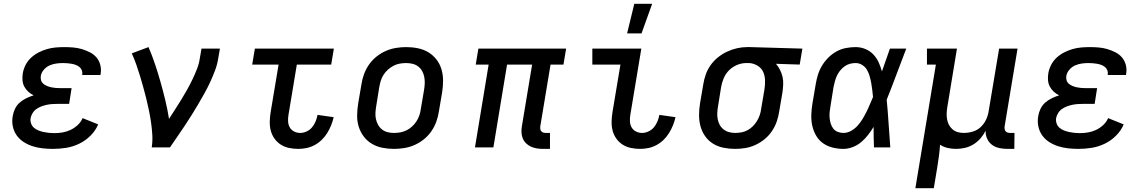

<svg xmlns="http://www.w3.org/2000/svg" viewBox="-20 -776 6040 1011"><path d="M259 8Q231 8 204 5Q177 2 152 -6Q127 -14 105 -28Q83 -42 68 -63Q53 -84 47.5 -110.5Q42 -137 47 -165Q50 -184 59 -203Q68 -222 84 -236Q100 -250 119 -259Q138 -268 157 -274Q141 -282 128.5 -293.5Q116 -305 108 -320Q100 -335 98.5 -353.5Q97 -372 100 -390Q104 -413 115 -434.5Q126 -456 144 -472.5Q162 -489 183.5 -500Q205 -511 227.5 -517.5Q250 -524 273 -526Q296 -528 319 -528Q342 -528 365.5 -526Q389 -524 411 -517.5Q433 -511 453.5 -500.5Q474 -490 488 -473.5Q502 -457 508 -434.5Q514 -412 510 -388L509 -381H413V-384Q415 -395 411 -405.5Q407 -416 398.5 -423Q390 -430 379.5 -434Q369 -438 358 -440Q347 -442 335 -443Q323 -444 312 -444Q294 -444 276 -441.5Q258 -439 241 -431.5Q224 -424 211 -409Q198 -394 195 -377Q193 -365 196 -354Q199 -343 207.5 -335.5Q216 -328 227 -323.5Q238 -319 249 -316.5Q260 -314 271.5 -313Q283 -312 295 -312H357L344 -229H282Q268 -229 254 -228Q240 -227 226 -224Q212 -221 198.5 -216Q185 -211 172.5 -202.5Q160 -194 152 -181Q144 -168 141 -154Q139 -140 143.5 -126.5Q148 -113 158 -104Q168 -95 181.5 -89.5Q195 -84 209 -81Q223 -78 237 -76.5Q251 -75 266 -75Q287 -75 308.5 -78.5Q330 -82 350.5 -91.5Q371 -101 388.5 -117Q406 -133 415 -154L497 -121Q483 -88 456.5 -61.5Q430 -35 396.5 -19Q363 -3 328 2.5Q293 8 259 8Z M779 0Q784 -33 782 -66Q780 -99 775.5 -130.5Q771 -162 764.5 -193.5Q758 -225 750.5 -255.5Q743 -286 734.5 -316.5Q726 -347 717 -377Q708 -407 697.5 -436.5Q687 -466 674 -495L762 -528Q781 -484 796.5 -437.5Q812 -391 825.5 -343.5Q839 -296 850.5 -248Q862 -200 870 -150Q886 -175 902.5 -200.5Q919 -226 935 -252Q951 -278 965.5 -304Q980 -330 993 -357Q1006 -384 1017 -412Q1028 -440 1032 -468L1041 -520H1138L1129 -468Q1124 -436 1112.5 -405.5Q1101 -375 1087 -344.5Q1073 -314 1056.5 -284.5Q1040 -255 1023 -226Q1006 -197 988 -168.5Q970 -140 951.5 -112Q933 -84 913.5 -56Q894 -28 875 0Z M1551 8Q1526 8 1502 3Q1478 -2 1458.5 -14.5Q1439 -27 1425.5 -46Q1412 -65 1406 -87.5Q1400 -110 1400.5 -135Q1401 -160 1405 -185L1447 -436H1308L1322 -520H1738L1724 -436H1543L1499 -171Q1496 -154 1497 -136.5Q1498 -119 1506 -105Q1514 -91 1529 -83.5Q1544 -76 1561 -76Q1578 -76 1595 -84Q1612 -92 1623.5 -106Q1635 -120 1642 -137Q1649 -154 1652 -171L1737 -159Q1732 -137 1723.5 -116Q1715 -95 1703 -75.5Q1691 -56 1674 -39.5Q1657 -23 1636.5 -12Q1616 -1 1594 3.5Q1572 8 1551 8Z M2055 8Q2023 8 1993 2Q1963 -4 1938 -19Q1913 -34 1895.5 -57Q1878 -80 1869 -108.5Q1860 -137 1860.5 -168.5Q1861 -200 1866 -231L1883 -331Q1887 -358 1896.5 -384.5Q1906 -411 1922.5 -435Q1939 -459 1962 -477.5Q1985 -496 2011 -507.5Q2037 -519 2064.5 -523.5Q2092 -528 2118 -528Q2150 -528 2180 -522Q2210 -516 2235 -501Q2260 -486 2278 -463Q2296 -440 2304.5 -411.5Q2313 -383 2313 -351.5Q2313 -320 2308 -289L2291 -189Q2287 -162 2277.5 -135.5Q2268 -109 2251.5 -85Q2235 -61 2212 -42.5Q2189 -24 2163 -12.5Q2137 -1 2109 3.5Q2081 8 2055 8ZM2055 -76Q2071 -76 2088 -79Q2105 -82 2121 -90Q2137 -98 2150.5 -110.5Q2164 -123 2173.5 -138Q2183 -153 2188.5 -169.5Q2194 -186 2196 -203L2213 -303Q2216 -320 2216.5 -337.5Q2217 -355 2214 -371Q2211 -387 2203 -401.5Q2195 -416 2182 -426Q2169 -436 2152.5 -440Q2136 -444 2118 -444Q2102 -444 2085 -441Q2068 -438 2052.5 -430Q2037 -422 2023 -409.5Q2009 -397 1999.5 -382Q1990 -367 1985 -350.5Q1980 -334 1977 -317L1961 -217Q1958 -200 1957 -182.5Q1956 -165 1959.5 -149Q1963 -133 1971 -118.5Q1979 -104 1992 -94Q2005 -84 2021 -80Q2037 -76 2055 -76Z M2876 8H2840Q2823 8 2807 5.5Q2791 3 2776.5 -3.5Q2762 -10 2750.5 -21Q2739 -32 2733 -46.5Q2727 -61 2726 -77.5Q2725 -94 2728 -111L2782 -436H2650L2578 0H2481L2553 -436H2485L2499 -520H2961L2947 -436H2879L2825 -111Q2824 -104 2825 -97Q2826 -90 2830 -85Q2834 -80 2840.5 -78Q2847 -76 2854 -76H2876Z M3351 8Q3326 8 3302 3Q3278 -2 3258.5 -14.5Q3239 -27 3225.5 -46Q3212 -65 3206 -87.5Q3200 -110 3200.5 -135Q3201 -160 3205 -185L3247 -436H3099V-520H3357L3299 -171Q3296 -154 3297 -136.5Q3298 -119 3306 -105Q3314 -91 3329 -83.5Q3344 -76 3361 -76Q3378 -76 3395 -84Q3412 -92 3423.5 -106Q3435 -120 3442 -137Q3449 -154 3452 -171L3537 -159Q3532 -137 3523.5 -116Q3515 -95 3503 -75.5Q3491 -56 3474 -39.5Q3457 -23 3436.5 -12Q3416 -1 3394 3.5Q3372 8 3351 8ZM3282 -600 3320 -756H3414L3358 -600Z M3851 8Q3820 8 3790 2Q3760 -4 3735.5 -19Q3711 -34 3694 -57.5Q3677 -81 3669 -109.5Q3661 -138 3661 -169Q3661 -200 3666 -231L3683 -331Q3687 -357 3696 -383Q3705 -409 3721.5 -432.5Q3738 -456 3760.5 -474Q3783 -492 3808.5 -504Q3834 -516 3861 -522Q3888 -528 3914 -528H3931L4205 -520L4191 -436L4066 -440Q4078 -426 4087 -408.5Q4096 -391 4100.5 -371.5Q4105 -352 4104 -331Q4103 -310 4100 -289L4083 -189Q4079 -162 4070 -136Q4061 -110 4045 -86Q4029 -62 4006.5 -43.5Q3984 -25 3958 -13Q3932 -1 3905 3.5Q3878 8 3851 8ZM3851 -76Q3867 -76 3884 -79Q3901 -82 3916.5 -90.5Q3932 -99 3944.5 -111.5Q3957 -124 3966 -139Q3975 -154 3980.5 -170Q3986 -186 3988 -203L4005 -303Q4009 -327 4008.5 -351.5Q4008 -376 3999 -396.5Q3990 -417 3970 -429.5Q3950 -442 3926 -444H3909Q3885 -444 3861 -434Q3837 -424 3819 -406Q3801 -388 3791 -364.5Q3781 -341 3777 -317L3761 -217Q3758 -200 3757 -183Q3756 -166 3759 -149.5Q3762 -133 3769.5 -119Q3777 -105 3789.5 -95Q3802 -85 3818 -80.5Q3834 -76 3851 -76Z M4421 8Q4392 8 4364 1Q4336 -6 4313.5 -22Q4291 -38 4277 -62.5Q4263 -87 4257 -114.5Q4251 -142 4252 -171.5Q4253 -201 4258 -231L4275 -331Q4279 -356 4286.5 -381Q4294 -406 4308 -429.5Q4322 -453 4341.5 -472.5Q4361 -492 4384.5 -505Q4408 -518 4434 -523Q4460 -528 4485 -528Q4512 -528 4536.5 -518Q4561 -508 4578.5 -489.5Q4596 -471 4606.5 -448Q4617 -425 4624 -400Q4635 -430 4645 -460Q4655 -490 4666 -520H4752Q4726 -453 4701 -385.5Q4676 -318 4649 -251Q4655 -189 4659 -126Q4663 -63 4668 0H4582Q4581 -27 4580.5 -54Q4580 -81 4580 -108Q4567 -86 4551 -65.5Q4535 -45 4515 -28Q4495 -11 4470 -1.5Q4445 8 4421 8ZM4421 -76Q4442 -76 4461.5 -87Q4481 -98 4495.5 -114Q4510 -130 4521.5 -149Q4533 -168 4542.5 -187Q4552 -206 4560 -225.5Q4568 -245 4577 -265Q4575 -284 4573 -302.5Q4571 -321 4567.5 -339.5Q4564 -358 4559 -375.5Q4554 -393 4545 -408.5Q4536 -424 4520 -434Q4504 -444 4485 -444Q4470 -444 4455 -440Q4440 -436 4427 -426.5Q4414 -417 4403.5 -404Q4393 -391 4386.5 -376.5Q4380 -362 4376 -347Q4372 -332 4369 -317L4353 -217Q4350 -201 4348.5 -185.5Q4347 -170 4348.5 -154.5Q4350 -139 4354.5 -124.5Q4359 -110 4368 -98.5Q4377 -87 4391.5 -81.5Q4406 -76 4421 -76Z M4800 215 4908 -436H4861V-520H5019L4969 -217Q4966 -200 4965 -183.5Q4964 -167 4966.5 -150.5Q4969 -134 4976 -120Q4983 -106 4995 -95.5Q5007 -85 5022.5 -80.5Q5038 -76 5055 -76Q5078 -76 5102 -83Q5126 -90 5144 -107Q5162 -124 5172.5 -146.5Q5183 -169 5186 -191L5241 -520H5338L5270 -111Q5269 -104 5270 -97Q5271 -90 5275 -85Q5279 -80 5285.5 -78Q5292 -76 5299 -76H5322L5321 8H5285Q5263 8 5241.5 3.5Q5220 -1 5203.5 -13.5Q5187 -26 5178 -45.5Q5169 -65 5170 -88Q5159 -66 5143 -47.5Q5127 -29 5106 -16Q5085 -3 5061.5 2.5Q5038 8 5015 8Q4992 8 4970 3Q4948 -2 4930 -14Q4928 16 4924 46.5Q4920 77 4915 107L4897 215Z M5659 8Q5631 8 5604 5Q5577 2 5552 -6Q5527 -14 5505 -28Q5483 -42 5468 -63Q5453 -84 5447.5 -110.5Q5442 -137 5447 -165Q5450 -184 5459 -203Q5468 -222 5484 -236Q5500 -250 5519 -259Q5538 -268 5557 -274Q5541 -282 5528.5 -293.5Q5516 -305 5508 -320Q5500 -335 5498.5 -353.5Q5497 -372 5500 -390Q5504 -413 5515 -434.5Q5526 -456 5544 -472.5Q5562 -489 5583.5 -500Q5605 -511 5627.5 -517.5Q5650 -524 5673 -526Q5696 -528 5719 -528Q5742 -528 5765.5 -526Q5789 -524 5811 -517.5Q5833 -511 5853.5 -500.5Q5874 -490 5888 -473.5Q5902 -457 5908 -434.5Q5914 -412 5910 -388L5909 -381H5813V-384Q5815 -395 5811 -405.5Q5807 -416 5798.5 -423Q5790 -430 5779.5 -434Q5769 -438 5758 -440Q5747 -442 5735 -443Q5723 -444 5712 -444Q5694 -444 5676 -441.5Q5658 -439 5641 -431.5Q5624 -424 5611 -409Q5598 -394 5595 -377Q5593 -365 5596 -354Q5599 -343 5607.5 -335.5Q5616 -328 5627 -323.5Q5638 -319 5649 -316.5Q5660 -314 5671.5 -313Q5683 -312 5695 -312H5757L5744 -229H5682Q5668 -229 5654 -228Q5640 -227 5626 -224Q5612 -221 5598.5 -216Q5585 -211 5572.5 -202.5Q5560 -194 5552 -181Q5544 -168 5541 -154Q5539 -140 5543.5 -126.5Q5548 -113 5558 -104Q5568 -95 5581.5 -89.5Q5595 -84 5609 -81Q5623 -78 5637 -76.5Q5651 -75 5666 -75Q5687 -75 5708.5 -78.5Q5730 -82 5750.5 -91.5Q5771 -101 5788.5 -117Q5806 -133 5815 -154L5897 -121Q5883 -88 5856.5 -61.5Q5830 -35 5796.5 -19Q5763 -3 5728 2.5Q5693 8 5659 8Z"/></svg>

Font: Iosevka HT Medium Extended
Style: Italic
Weight: 500
Width: 7
Italic angle: -9°
Monospace: yes
Designer: Belleve Invis
Foundry: Belleve Invis
Version: Version 32.3.0; ttfautohint (v1.8.4)